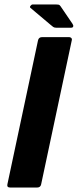

<svg xmlns="http://www.w3.org/2000/svg" viewBox="-20 -839 348 859"><path d="M164 -14Q161 0 146 0H26Q10 0 13 -14L150 -658Q153 -673 169 -673H289Q295 -673 299 -669Q303 -665 301 -658ZM231 -715Q223 -715 218 -718.5Q213 -722 205 -729L116 -804Q112 -807 116.5 -813Q121 -819 126 -819H231Q243 -819 246.5 -816Q250 -813 255 -805L304 -733Q309 -726 307.5 -720.5Q306 -715 298 -715Z"/></svg>

Font: Glory Thin ExtraBold
Style: Italic
Weight: 800
Italic angle: -12°
Version: Version 1.011